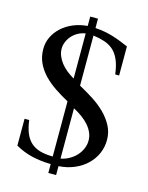

<svg xmlns="http://www.w3.org/2000/svg" viewBox="-120 -819 736 956"><g transform="rotate(15 247.5 -341.0)"><path d="M224.1 -307.1Q188 -326.7 154.8 -348.9Q121.6 -371.1 95.9 -397.7Q70.3 -424.3 55.2 -456.5Q40 -488.8 40 -528.8Q40 -562 54.2 -591.1Q68.4 -620.1 93.3 -642.6Q118.2 -665 151.9 -679Q185.5 -692.9 224.1 -695.8V-744.1H264.2V-695.8Q291 -694.3 314.5 -689.7Q337.9 -685.1 359.1 -678.5Q380.4 -671.9 399.9 -664.1Q419.4 -656.2 439 -647.9V-498H418.9Q413.1 -543.9 400.1 -573Q387.2 -602.1 367.4 -619.1Q347.7 -636.2 321.5 -644.5Q295.4 -652.8 264.2 -657.2V-398.9Q300.3 -379.4 336.2 -356.4Q372.1 -333.5 400.4 -305.7Q428.7 -277.8 446.3 -244.6Q463.9 -211.4 463.9 -171.9Q463.9 -135.3 449.7 -102.5Q435.5 -69.8 409.4 -44.4Q383.3 -19 346.4 -2.9Q309.6 13.2 264.2 16.1V62H224.1V16.1Q196.8 15.6 172.4 12.7Q147.9 9.8 125.5 4.4Q103 -1 81.8 -9.5Q60.5 -18.1 40 -29.8V-168H64Q68.8 -128.9 80.3 -101.3Q91.8 -73.7 111.1 -56.4Q130.4 -39.1 158.2 -31Q186 -22.9 224.1 -22.9ZM264.2 -22.9Q288.1 -27.3 308.6 -39.1Q329.1 -50.8 344 -67.1Q358.9 -83.5 367.4 -103.8Q376 -124 376 -145Q376 -167 367.4 -186.3Q358.9 -205.6 344 -222.7Q329.1 -239.7 308.6 -254.6Q288.1 -269.5 264.2 -282.2ZM224.1 -657.2Q203.6 -654.3 185.8 -644.5Q168 -634.8 155.3 -620.6Q142.6 -606.4 135.3 -588.9Q127.9 -571.3 127.9 -553.2Q127.9 -534.2 135.3 -516.1Q142.6 -498 155.3 -481.7Q168 -465.3 185.8 -450.9Q203.6 -436.5 224.1 -424.8Z"/></g></svg>

Font: Tuladha Jejeg
Style: Regular
Weight: 400
Designer: R.S. Wihananto
Foundry: R.S. Wihananto
Version: Version 1.92